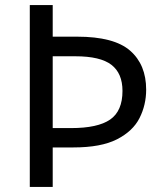

<svg xmlns="http://www.w3.org/2000/svg" viewBox="-20 -734 645 754"><path d="M554 -382Q554 -322 528 -270.5Q502 -219 439.5 -187Q377 -155 268 -155H187V0H97V-714H187V-590H283Q428 -590 491 -535Q554 -480 554 -382ZM259 -231Q364 -231 412.5 -264.5Q461 -298 461 -377Q461 -446 417.5 -479.5Q374 -513 276 -513H187V-231Z"/></svg>

Font: Noto Naskh Arabic
Style: Regular
Weight: 400
Designer: Monotype Design Team, David Williams, Mohamad Dakak and Nizar Qandah
Foundry: Monotype Imaging Inc.
Version: Version 2.013